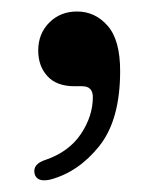

<svg xmlns="http://www.w3.org/2000/svg" viewBox="-20 -149 262 334"><path d="M109.5 1Q78.5 1 62.5 -16.5Q46.5 -34 46.5 -61Q46.5 -90.5 65.8 -109.8Q85 -129 114 -129Q145.5 -129 167.2 -104.2Q189 -79.5 189 -25.5Q189 59.5 152.8 105Q116.5 150.5 67 163.5Q43.5 168.5 40 152.5Q37 136 59.5 129Q100 115 120.8 84Q141.5 53 141.5 20Q141.5 1 123 1Z"/></svg>

Font: Fraunces 72pt Soft
Style: Regular
Weight: 400
Version: Version 1.000;[b76b70a41]